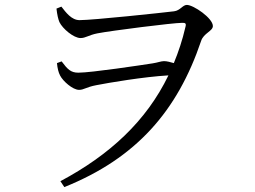

<svg xmlns="http://www.w3.org/2000/svg" viewBox="-20 -719 1040 782"><path d="M304 -637C271 -637 248 -669 230 -692L210 -684C213 -658 217 -641 222 -629C235 -602 280 -564 308 -564C329 -564 341 -576 376 -583C432 -594 685 -626 722 -626C734 -626 740 -625 735 -608C723 -556 707 -508 688 -462C674 -466 660 -470 648 -470C636 -470 622 -464 602 -461C557 -454 352 -423 299 -423C268 -423 255 -437 231 -469L212 -462C214 -441 218 -424 225 -411C236 -389 276 -353 302 -353C322 -353 330 -364 372 -372C423 -382 564 -406 666 -412C576 -226 427 -88 226 19L242 43C536 -75 703 -268 799 -552C809 -584 847 -592 847 -613C847 -645 768 -699 741 -699C724 -699 714 -676 689 -673C640 -667 359 -637 304 -637Z"/></svg>

Font: Source Han Serif KR
Style: Regular
Weight: 400
Designer: Ryoko NISHIZUKA 西塚涼子 (kana & ideographs); Frank Grießhammer (Latin, Greek & Cyrillic); Wenlong ZHANG 张文龙 (bopomofo); San
Foundry: Adobe
Version: Version 2.001;hotconv 1.1.0;makeotfexe 2.6.0